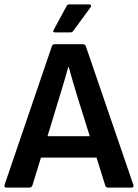

<svg xmlns="http://www.w3.org/2000/svg" viewBox="-22 -857 630 877"><path d="M9 0Q-5 0 -1 -13L215 -646Q218 -655 228 -655H356Q367 -655 370 -646L587 -13Q591 0 578 0H472Q462 0 459 -9L419 -137H165L126 -10Q122 0 112 0ZM252 -422 195 -235H388L330 -420Q320 -453 310.5 -485.5Q301 -518 292 -551H290Q281 -519 271.5 -486.5Q262 -454 252 -422ZM229 -709Q217 -709 223 -720L282 -829Q286 -837 295 -837H386Q392 -837 393.5 -833Q395 -829 392 -824L312 -715Q308 -709 299 -709Z"/></svg>

Font: Sofia Sans
Style: Bold
Weight: 700
Designer: Botio Nikoltchev, Ani Petrova
Foundry: lettersoup
Version: Version 4.100; ttfautohint (v1.8.4.7-5d5b)